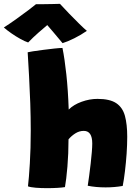

<svg xmlns="http://www.w3.org/2000/svg" viewBox="-120 -971 702 999"><path d="M218 2.5Q204 5 178.8 6.5Q153.5 8 126 8Q93.5 8 66 5.8Q38.5 3.5 25.5 -1.5Q30.5 -42 35.2 -120Q40 -198 40 -291.5Q40 -361 37.5 -433.8Q35 -506.5 31.2 -574.8Q27.5 -643 24 -699Q28 -700.5 51 -704Q74 -707.5 104.8 -711.5Q135.5 -715.5 163.5 -718.5Q191.5 -721.5 205 -721.5Q216.5 -665 225.2 -583.8Q234 -502.5 237.5 -401Q263 -426.5 304.5 -441.5Q346 -456.5 387 -456.5Q451.5 -456.5 484.8 -434.2Q518 -412 530 -368.2Q542 -324.5 542 -259.5Q542 -218 538.8 -171.2Q535.5 -124.5 530.2 -80.5Q525 -36.5 518.5 -3.5Q476 4 429.5 4Q379 4 336.5 -4.5Q340 -26 344 -56.8Q348 -87.5 351.8 -119.8Q355.5 -152 357.8 -180Q360 -208 360 -224.5Q360 -290 316 -290Q292.5 -290 272 -277Q251.5 -264 236.5 -246Q236.5 -172 230.8 -104Q225 -36 218 2.5ZM192 -951Q211 -930 239 -901Q267 -872 293 -846.5Q319 -821 332 -810.5Q301 -789 266.5 -771.8Q232 -754.5 205.5 -746.5Q183 -774 160.2 -800.5Q137.5 -827 126 -840.5Q109.5 -827 80.8 -801.8Q52 -776.5 26.5 -750Q9.5 -755.5 -14 -768.5Q-37.5 -781.5 -60.5 -797.5Q-83.5 -813.5 -100 -828Q-69.5 -847.5 -34.5 -872.5Q0.5 -897.5 28.8 -919Q57 -940.5 67 -949Q77.5 -949 102.5 -949.2Q127.5 -949.5 153.5 -950Q179.5 -950.5 192 -951Z"/></svg>

Font: Grandstander Black
Style: Regular
Weight: 900
Designer: Tyler Finck
Foundry: Etcetera Type Co
Version: Version 1.200; ttfautohint (v1.8.3)